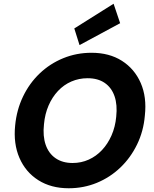

<svg xmlns="http://www.w3.org/2000/svg" viewBox="-20 -994 823 1026"><path d="M347 12Q253 12 185 -31Q117 -74 84 -150Q51 -226 61 -324Q69 -407 103 -478Q137 -549 192 -601.5Q247 -654 318 -683Q389 -712 469 -712Q564 -712 631.5 -669Q699 -626 732 -550.5Q765 -475 754 -376Q747 -293 712.5 -222Q678 -151 623 -98.5Q568 -46 497.5 -17Q427 12 347 12ZM368 -123Q414 -123 454 -141Q494 -159 525 -192Q556 -225 576 -270.5Q596 -316 601 -370Q608 -434 592 -480Q576 -526 539.5 -551Q503 -576 448 -576Q402 -576 361.5 -558.5Q321 -541 290 -508Q259 -475 239.5 -430Q220 -385 215 -330Q208 -267 224 -220.5Q240 -174 277 -148.5Q314 -123 368 -123ZM405 -753 377 -842 587 -974 622 -870Z"/></svg>

Font: DM Sans 12pt Black
Style: Italic
Weight: 900
Italic angle: -10°
Version: Version 4.004;gftools[0.9.30]